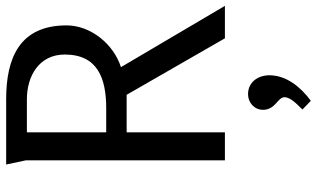

<svg xmlns="http://www.w3.org/2000/svg" viewBox="-228 -540 1054 639"><g transform="rotate(-90 299.5 -221.0)"><path d="M71 -728 85 -662V0H178V-327H303L491 0H599L395 -346C471 -370 534 -446 534 -527C534 -683 426 -728 288 -728ZM178 -659H288C366 -659 437 -618 437 -533C437 -423 357 -395 258 -395H178ZM305 77C277 77 253 98 253 127C253 168 295 176 295 198C295 220 268 243 254 258L283 286C328 253 368 205 368 148C368 110 345 77 305 77Z"/></g></svg>

Font: Rosario
Style: Regular
Weight: 400
Designer: Hector Gatti
Foundry: Omnibus Type
Version: Version 1.100